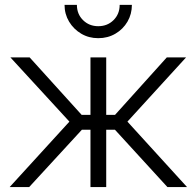

<svg xmlns="http://www.w3.org/2000/svg" viewBox="-20 -754 792 774"><path d="M19 0 259.8 -263.7 22 -522.5H99.6L309.1 -291H344.7V-522.5H408.2V-291H443.8L652.3 -522.5H730L493.7 -263.7L733.9 0H654.8L443.4 -231H408.2V0H344.7V-231H310.1L97.7 0ZM376 -600.1Q337.9 -600.1 307.4 -618.2Q276.9 -636.2 258.5 -666.7Q240.2 -697.3 240.2 -734.4H290Q290 -697.3 314.7 -672.9Q339.4 -648.4 376 -648.4Q413.1 -648.4 437.7 -672.9Q462.4 -697.3 462.4 -734.4H511.7Q511.7 -697.3 493.9 -666.7Q476.1 -636.2 445.3 -618.2Q414.6 -600.1 376 -600.1Z"/></svg>

Font: Inter 28pt Light
Style: Regular
Weight: 300
Designer: Rasmus Andersson
Foundry: rsms
Version: Version 4.001;git-66647c0bb